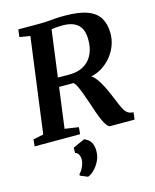

<svg xmlns="http://www.w3.org/2000/svg" viewBox="-145 -847 981 1217"><g transform="rotate(-15 345.0 -239.0)"><path d="M1 0 5.5 -45 73 -58.5 156 -683 87 -694.5 93 -743H234.5Q263.5 -743 286.5 -745Q309.5 -747 335.5 -749Q361.5 -751 397.5 -751Q492.5 -751 547.8 -730Q603 -709 626.8 -668.5Q650.5 -628 651 -570Q651 -509 621.2 -455.2Q591.5 -401.5 539.2 -367.2Q487 -333 418.5 -329L449.5 -337Q465 -338 482 -319.8Q499 -301.5 514.5 -274.2Q530 -247 542.5 -219.8Q555 -192.5 562 -175Q574.5 -145 584.2 -121.5Q594 -98 604 -81.2Q614 -64.5 627.8 -56Q641.5 -47.5 662.5 -47L657 0H499Q488 0 476.8 -13.5Q465.5 -27 454.5 -50.8Q443.5 -74.5 432.5 -105.5Q420.5 -140 408.8 -175.8Q397 -211.5 385.2 -243Q373.5 -274.5 362.5 -296.5Q351.5 -318.5 341 -324.5Q338.5 -324 326 -323.8Q313.5 -323.5 296.8 -323.8Q280 -324 263.5 -324Q247 -324 236.5 -324L243.5 -384Q252.5 -383.5 268 -383.2Q283.5 -383 300.2 -383Q317 -383 330 -383Q343 -383 347.5 -383.5Q385 -385.5 414.8 -399.5Q444.5 -413.5 465 -438Q485.5 -462.5 495.8 -497Q506 -531.5 504.5 -575.5Q502.5 -635.5 469.2 -665.2Q436 -695 368.5 -695Q359 -695 341.2 -694.2Q323.5 -693.5 305.2 -690.5Q287 -687.5 275.5 -682L301 -721L213 -58.5L303.5 -45L299.5 0ZM229.5 253 230 242.5Q238 236.5 247 221.8Q256 207 262.2 188.8Q268.5 170.5 268 155Q267.5 138 260 124Q252.5 110 238 107V72L315.5 37.5Q347 50.5 359.5 73.5Q372 96.5 371.5 129.5Q371.5 165 356 195.5Q340.5 226 319 247Q297.5 268 278 273.5Z"/></g></svg>

Font: Merriweather 24pt
Style: Bold Italic
Weight: 700
Italic angle: -7.8°
Designer: Eben Sorkin
Foundry: Eben Sorkin
Version: Version 2.101